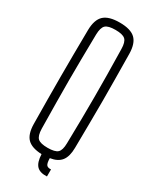

<svg xmlns="http://www.w3.org/2000/svg" viewBox="-227 -865 822 1017"><g transform="rotate(30 183.5 -356.5)"><path d="M256.5 93.5Q214 96 194.2 75.2Q174.5 54.5 172.5 5.5Q111.5 3 84.8 -24Q58 -51 57 -112Q56 -196 55.5 -266.5Q55 -337 55 -403Q55 -469 55.5 -538Q56 -607 57 -687Q58 -750.5 87.5 -778Q117 -805.5 183.5 -805.5Q250 -805.5 279.2 -778Q308.5 -750.5 309.5 -687Q310.5 -607 311.2 -538Q312 -469 312 -403Q312 -337 311.2 -266.5Q310.5 -196 309.5 -112Q309 -59 288 -32Q267 -5 221 2Q221.5 32 229 42Q236.5 52 256.5 50.5ZM183.5 -39.5Q227.5 -39.5 243.8 -54.2Q260 -69 260.5 -111.5Q262.5 -198 263.2 -267Q264 -336 264 -399.2Q264 -462.5 263.2 -531.8Q262.5 -601 260.5 -688Q260 -730.5 243.8 -745.5Q227.5 -760.5 183.5 -760.5Q139 -760.5 123 -745.5Q107 -730.5 106 -688Q104.5 -603 103.8 -535.2Q103 -467.5 103 -404Q103 -340.5 103.8 -270.5Q104.5 -200.5 106 -111.5Q107 -69 123 -54.2Q139 -39.5 183.5 -39.5Z"/></g></svg>

Font: Big Shoulders Text ExtraLight
Style: Regular
Weight: 250
Version: Version 2.002